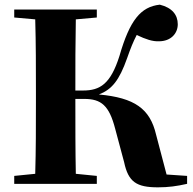

<svg xmlns="http://www.w3.org/2000/svg" viewBox="-20 -788 829 823"><path d="M694 -40 649 -211C623 -322 557 -369 404 -383C460 -405 491 -443 525 -539C540 -582 551 -609 566 -638C606 -619 634 -610 661 -611C713 -611 742 -645 742 -684C742 -724 718 -755 665 -768C583 -759 536 -701 492 -548C454 -428 409 -400 336 -400H303C303 -504 303 -606 305 -705L395 -713V-747H41V-713L131 -705C134 -602 134 -499 134 -395V-351C134 -247 134 -144 131 -43L41 -34V0H395V-34L305 -43C303 -144 303 -247 303 -364H341C414 -364 448 -336 474 -235L512 -93C530 -8 565 15 657 15C702 15 738 10 782 0V-34Z"/></svg>

Font: Noto Serif KR Black
Style: Regular
Weight: 900
Version: Version 1.001;PS 1.001;hotconv 16.6.54;makeotf.lib2.5.65590